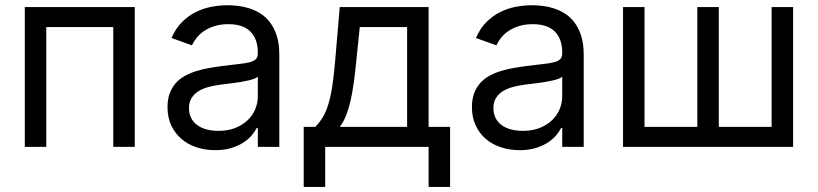

<svg xmlns="http://www.w3.org/2000/svg" viewBox="-20 -573 3191 749"><path d="M76.7 -545.5H505.7V0H421.9V-467.3H160.5V0H76.7Z M819.6 12.8Q780.9 12.8 746.8 1.6Q712.7 -9.6 687.7 -31.1Q662.6 -52.6 648.1 -83.8Q633.5 -115.1 633.5 -154.8Q633.5 -186.1 642.2 -209.2Q650.9 -232.2 666 -249.1Q681.1 -266 701.5 -277.2Q721.9 -288.4 745.4 -295.6Q768.8 -302.9 794.4 -307.5Q820 -312.1 845.2 -315.3Q882.5 -320.3 909.1 -323Q935.7 -325.6 952.8 -329.9Q969.8 -334.2 977.8 -342Q985.8 -349.8 985.8 -365.1V-367.9Q985.8 -420.5 957.2 -449.6Q928.6 -478.7 870.7 -478.7Q840.9 -478.7 817.5 -471.4Q794 -464.1 776.6 -452.4Q759.2 -440.7 747.5 -426Q735.8 -411.2 728.7 -396.3L649.1 -424.7Q665.1 -462 689.8 -486.7Q714.5 -511.4 743.8 -525.9Q773.1 -540.5 805 -546.5Q837 -552.6 867.9 -552.6Q885.3 -552.6 907 -550.2Q928.6 -547.9 951 -541Q973.4 -534.1 994.9 -521Q1016.3 -507.8 1032.8 -486.3Q1049.4 -464.8 1059.5 -433.8Q1069.6 -402.7 1069.6 -359.4V0H985.8V-73.9H981.5Q975.1 -60.7 962.4 -45.5Q949.6 -30.2 929.9 -17.2Q910.2 -4.3 882.8 4.3Q855.5 12.8 819.6 12.8ZM832.4 -62.5Q869.7 -62.5 898.3 -74Q926.8 -85.6 946.4 -104.4Q965.9 -123.2 975.9 -147.5Q985.8 -171.9 985.8 -197.4V-274.1Q982.2 -269.9 972.7 -266.2Q963.1 -262.4 949.9 -259.4Q936.8 -256.4 921.3 -253.7Q905.9 -251.1 891 -249.1Q876.1 -247.2 862.9 -245.6Q849.8 -244 840.9 -242.9Q816.4 -239.7 794 -233.8Q771.7 -228 754.6 -217.5Q737.6 -207 727.5 -190.9Q717.3 -174.7 717.3 -150.6Q717.3 -128.9 725.9 -112.4Q734.4 -95.9 749.8 -84.7Q765.3 -73.5 786.4 -68Q807.5 -62.5 832.4 -62.5Z M1164.8 -78.1H1210.2Q1226.9 -95.5 1239 -115.4Q1251.1 -135.3 1260.1 -163.9Q1269.2 -192.5 1275.6 -232.4Q1282 -272.4 1286.9 -329.5L1305.4 -545.5H1652V-78.1H1735.8V156.2H1652V0H1248.6V156.2H1164.8ZM1568.2 -78.1V-467.3H1383.5L1369.3 -329.5Q1365.1 -286.9 1359.9 -249.3Q1354.8 -211.6 1347.5 -180Q1340.2 -148.4 1330.1 -122.7Q1320 -96.9 1305.4 -78.1Z M2007.1 12.8Q1968.4 12.8 1934.3 1.6Q1900.2 -9.6 1875.2 -31.1Q1850.1 -52.6 1835.6 -83.8Q1821 -115.1 1821 -154.8Q1821 -186.1 1829.7 -209.2Q1838.4 -232.2 1853.5 -249.1Q1868.6 -266 1889 -277.2Q1909.4 -288.4 1932.9 -295.6Q1956.3 -302.9 1981.9 -307.5Q2007.5 -312.1 2032.7 -315.3Q2070 -320.3 2096.6 -323Q2123.2 -325.6 2140.3 -329.9Q2157.3 -334.2 2165.3 -342Q2173.3 -349.8 2173.3 -365.1V-367.9Q2173.3 -420.5 2144.7 -449.6Q2116.1 -478.7 2058.2 -478.7Q2028.4 -478.7 2005 -471.4Q1981.5 -464.1 1964.1 -452.4Q1946.7 -440.7 1935 -426Q1923.3 -411.2 1916.2 -396.3L1836.6 -424.7Q1852.6 -462 1877.3 -486.7Q1902 -511.4 1931.3 -525.9Q1960.6 -540.5 1992.5 -546.5Q2024.5 -552.6 2055.4 -552.6Q2072.8 -552.6 2094.5 -550.2Q2116.1 -547.9 2138.5 -541Q2160.9 -534.1 2182.4 -521Q2203.8 -507.8 2220.3 -486.3Q2236.9 -464.8 2247 -433.8Q2257.1 -402.7 2257.1 -359.4V0H2173.3V-73.9H2169Q2162.6 -60.7 2149.9 -45.5Q2137.1 -30.2 2117.4 -17.2Q2097.7 -4.3 2070.3 4.3Q2043 12.8 2007.1 12.8ZM2019.9 -62.5Q2057.2 -62.5 2085.8 -74Q2114.3 -85.6 2133.9 -104.4Q2153.4 -123.2 2163.4 -147.5Q2173.3 -171.9 2173.3 -197.4V-274.1Q2169.7 -269.9 2160.2 -266.2Q2150.6 -262.4 2137.4 -259.4Q2124.3 -256.4 2108.8 -253.7Q2093.4 -251.1 2078.5 -249.1Q2063.6 -247.2 2050.4 -245.6Q2037.3 -244 2028.4 -242.9Q2003.9 -239.7 1981.5 -233.8Q1959.2 -228 1942.1 -217.5Q1925.1 -207 1915 -190.9Q1904.8 -174.7 1904.8 -150.6Q1904.8 -128.9 1913.4 -112.4Q1921.9 -95.9 1937.3 -84.7Q1952.8 -73.5 1973.9 -68Q1995 -62.5 2019.9 -62.5Z M2494.3 -545.5V-78.1H2700.3V-545.5H2784.1V-78.1H2990.1V-545.5H3073.9V0H2410.5V-545.5Z"/></svg>

Font: Interop
Style: Regular
Weight: 400
Designer: Rasmus Andersson, Google, Jang Haemin
Foundry: jhaemin
Version: Version 1.008